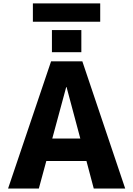

<svg xmlns="http://www.w3.org/2000/svg" viewBox="-20 -1083 765 1103"><path d="M26.4 0 273.4 -730.5H453.1L699.2 0H518.6L476.6 -158.2H246.1L203.1 0ZM168.9 -958V-1063.5H555.7V-958ZM278.3 -783.2V-910.2H447.3V-783.2ZM280.3 -287.1H441.4L362.3 -583H360.4Z"/></svg>

Font: GenEi M Gothic v2 Heavy
Style: Regular
Weight: 800
Version: Version 2.0